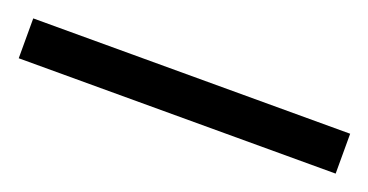

<svg xmlns="http://www.w3.org/2000/svg" viewBox="-27 -21 512 267"><g transform="rotate(20 229.5 112.5)"><path d="M-5 142V83H464V142Z"/></g></svg>

Font: Noto Naskh Arabic UI Semi
Style: Bold
Weight: 700
Designer: Monotype Design Team, David Williams, Mohamad Dakak and Nizar Qandah
Foundry: Monotype Imaging Inc.
Version: Version 2.014; ttfautohint (v1.8.4.7-5d5b)